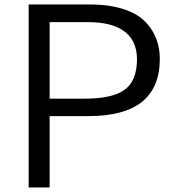

<svg xmlns="http://www.w3.org/2000/svg" viewBox="-20 -805 780 850"><path d="M106.9 -785.2H377.9Q499 -785.2 575.7 -744.1Q612.8 -724.1 638.2 -691.9Q687.5 -629.9 687.5 -544.4Q687.5 -291 372.6 -291H199.7V24.9H106.9ZM199.7 -707V-368.2H353.5Q474.1 -368.2 528.3 -405.3Q586.4 -444.3 586.4 -543Q586.4 -631.8 520 -673.3Q466.3 -707 369.6 -707Z"/></svg>

Font: FORM UDPGothic
Style: Regular
Weight: 400
Foundry: Pronama LLC
Version: Version 1.05101